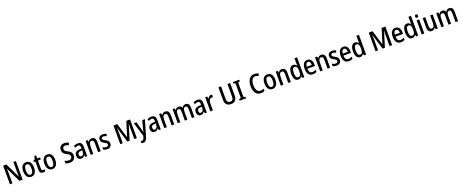

<svg xmlns="http://www.w3.org/2000/svg" viewBox="326 -3717 16667 6914"><g transform="rotate(-20 8659.0 -260.0)"><path d="M564 0V-714H469V-319C469 -273 472 -212 474 -158H471L200 -714H77V0H173V-400C173 -450 170 -507 166 -563H170L441 0Z M1101 -271C1101 -452 1020 -550 894 -550C755 -550 685 -446 685 -271C685 -102 760 10 891 10C1031 10 1101 -103 1101 -271ZM786 -270C786 -399 818 -466 893 -466C967 -466 1000 -399 1000 -271C1000 -142 967 -73 893 -73C819 -73 786 -143 786 -270Z M1375 -75C1335 -75 1318 -101 1318 -155V-459H1428V-540H1318V-659H1253L1224 -540L1161 -510V-459H1219V-147C1219 -36 1265 10 1346 10C1380 10 1411 3 1435 -9V-87C1416 -80 1395 -75 1375 -75Z M1912 -271C1912 -452 1831 -550 1705 -550C1566 -550 1496 -446 1496 -271C1496 -102 1571 10 1702 10C1842 10 1912 -103 1912 -271ZM1597 -270C1597 -399 1629 -466 1704 -466C1778 -466 1811 -399 1811 -271C1811 -142 1778 -73 1704 -73C1630 -73 1597 -143 1597 -270Z M2594 -199C2594 -297 2543 -352 2442 -401C2350 -446 2321 -471 2321 -537C2321 -592 2357 -632 2422 -632C2465 -632 2510 -618 2555 -595L2587 -685C2541 -707 2484 -724 2421 -724C2300 -725 2217 -649 2218 -534C2218 -421 2274 -372 2369 -325C2462 -281 2491 -252 2491 -189C2491 -129 2451 -83 2378 -83C2324 -83 2261 -99 2212 -126V-24C2259 -1 2314 10 2380 10C2511 10 2594 -75 2594 -199Z M2877 -549C2815 -549 2759 -534 2713 -507L2743 -434C2785 -456 2824 -470 2862 -470C2915 -470 2941 -437 2941 -360V-329L2869 -326C2738 -321 2668 -262 2668 -153C2668 -60 2715 10 2804 10C2872 10 2912 -17 2947 -74H2949L2966 0H3039V-363C3039 -485 2988 -549 2877 -549ZM2888 -259 2941 -262V-210C2941 -120 2899 -69 2838 -69C2795 -69 2769 -96 2769 -156C2769 -220 2804 -255 2888 -259Z M3403 -550C3346 -550 3296 -521 3269 -467H3264L3252 -540H3173V0H3272V-273C3272 -405 3300 -464 3379 -464C3434 -464 3457 -422 3457 -339V0H3556V-360C3556 -489 3502 -550 3403 -550Z M3978 -150C3978 -234 3929 -273 3852 -314C3777 -352 3754 -369 3754 -408C3754 -445 3782 -469 3830 -469C3868 -469 3906 -455 3941 -436L3973 -512C3929 -536 3883 -550 3829 -550C3727 -550 3659 -494 3659 -404C3659 -320 3707 -280 3784 -240C3859 -204 3881 -182 3881 -144C3881 -100 3852 -74 3797 -74C3748 -74 3695 -93 3659 -117V-21C3697 -2 3743 10 3801 10C3913 10 3978 -47 3978 -150Z M4577 0H4664L4844 -586H4848C4845 -527 4842 -470 4842 -426V0H4941V-714H4797L4624 -154H4621L4450 -714H4305V0H4401V-425C4401 -469 4398 -527 4394 -586H4398Z M5020 -540 5187 -3 5170 55C5149 126 5128 154 5082 154C5067 154 5050 151 5037 147V232C5055 237 5074 240 5097 240C5184 240 5232 185 5267 71L5447 -540H5344L5265 -243C5252 -197 5242 -155 5237 -122H5233C5227 -161 5217 -203 5206 -243L5123 -540Z M5695 -549C5633 -549 5577 -534 5531 -507L5561 -434C5603 -456 5642 -470 5680 -470C5733 -470 5759 -437 5759 -360V-329L5687 -326C5556 -321 5486 -262 5486 -153C5486 -60 5533 10 5622 10C5690 10 5730 -17 5765 -74H5767L5784 0H5857V-363C5857 -485 5806 -549 5695 -549ZM5706 -259 5759 -262V-210C5759 -120 5717 -69 5656 -69C5613 -69 5587 -96 5587 -156C5587 -220 5622 -255 5706 -259Z M6221 -550C6164 -550 6114 -521 6087 -467H6082L6070 -540H5991V0H6090V-273C6090 -405 6118 -464 6197 -464C6252 -464 6275 -422 6275 -339V0H6374V-360C6374 -489 6320 -550 6221 -550Z M7003 -550C6941 -550 6896 -522 6868 -465H6862C6845 -516 6803 -550 6735 -550C6676 -550 6629 -522 6604 -468H6599L6587 -540H6508V0H6607V-274C6607 -391 6627 -464 6705 -464C6756 -464 6780 -427 6780 -340V0H6878V-290C6878 -404 6904 -464 6976 -464C7026 -464 7051 -426 7051 -338V0H7149V-357C7149 -488 7102 -550 7003 -550Z M7460 -549C7398 -549 7342 -534 7296 -507L7326 -434C7368 -456 7407 -470 7445 -470C7498 -470 7524 -437 7524 -360V-329L7452 -326C7321 -321 7251 -262 7251 -153C7251 -60 7298 10 7387 10C7455 10 7495 -17 7530 -74H7532L7549 0H7622V-363C7622 -485 7571 -549 7460 -549ZM7471 -259 7524 -262V-210C7524 -120 7482 -69 7421 -69C7378 -69 7352 -96 7352 -156C7352 -220 7387 -255 7471 -259Z M7976 -550C7920 -550 7878 -506 7852 -447H7847L7833 -540H7756V0H7855V-281C7855 -382 7903 -450 7967 -450C7985 -450 8001 -448 8014 -443L8026 -543C8009 -548 7992 -550 7976 -550Z M8776 -236V-714H8673V-237C8673 -131 8635 -81 8551 -81C8470 -81 8427 -129 8427 -236V-714H8325V-236C8325 -74 8403 10 8550 10C8700 10 8776 -76 8776 -236Z M9126 0V-58L9055 -78V-635L9126 -656V-714H8881V-656L8953 -635V-78L8881 -58V0Z M9705 -635C9751 -635 9791 -620 9826 -599L9861 -685C9813 -711 9759 -725 9702 -725C9523 -725 9428 -567 9428 -357C9428 -128 9524 10 9696 10C9753 10 9799 0 9839 -20V-111C9799 -93 9757 -80 9710 -80C9598 -80 9535 -183 9535 -356C9535 -514 9591 -635 9705 -635Z M10347 -271C10347 -452 10266 -550 10140 -550C10001 -550 9931 -446 9931 -271C9931 -102 10006 10 10137 10C10277 10 10347 -103 10347 -271ZM10032 -270C10032 -399 10064 -466 10139 -466C10213 -466 10246 -399 10246 -271C10246 -142 10213 -73 10139 -73C10065 -73 10032 -143 10032 -270Z M10689 -550C10632 -550 10582 -521 10555 -467H10550L10538 -540H10459V0H10558V-273C10558 -405 10586 -464 10665 -464C10720 -464 10743 -422 10743 -339V0H10842V-360C10842 -489 10788 -550 10689 -550Z M11128 10C11189 10 11228 -19 11259 -67H11264L11279 0H11358V-760H11259V-553C11259 -530 11261 -499 11263 -470H11258C11230 -520 11185 -550 11126 -550C11017 -550 10952 -450 10952 -269C10952 -88 11016 10 11128 10ZM11153 -73C11086 -73 11053 -140 11053 -269C11053 -394 11085 -465 11151 -465C11230 -465 11260 -403 11260 -275V-249C11260 -130 11227 -73 11153 -73Z M11668 -549C11542 -549 11470 -448 11470 -266C11470 -99 11541 10 11687 10C11744 10 11789 -1 11834 -25V-110C11787 -83 11746 -72 11697 -72C11613 -72 11570 -131 11568 -247H11857V-308C11857 -450 11790 -549 11668 -549ZM11669 -471C11732 -471 11762 -407 11762 -322H11570C11575 -422 11610 -471 11669 -471Z M12196 -550C12139 -550 12089 -521 12062 -467H12057L12045 -540H11966V0H12065V-273C12065 -405 12093 -464 12172 -464C12227 -464 12250 -422 12250 -339V0H12349V-360C12349 -489 12295 -550 12196 -550Z M12771 -150C12771 -234 12722 -273 12645 -314C12570 -352 12547 -369 12547 -408C12547 -445 12575 -469 12623 -469C12661 -469 12699 -455 12734 -436L12766 -512C12722 -536 12676 -550 12622 -550C12520 -550 12452 -494 12452 -404C12452 -320 12500 -280 12577 -240C12652 -204 12674 -182 12674 -144C12674 -100 12645 -74 12590 -74C12541 -74 12488 -93 12452 -117V-21C12490 -2 12536 10 12594 10C12706 10 12771 -47 12771 -150Z M13048 -549C12922 -549 12850 -448 12850 -266C12850 -99 12921 10 13067 10C13124 10 13169 -1 13214 -25V-110C13167 -83 13126 -72 13077 -72C12993 -72 12950 -131 12948 -247H13237V-308C13237 -450 13170 -549 13048 -549ZM13049 -471C13112 -471 13142 -407 13142 -322H12950C12955 -422 12990 -471 13049 -471Z M13498 10C13559 10 13598 -19 13629 -67H13634L13649 0H13728V-760H13629V-553C13629 -530 13631 -499 13633 -470H13628C13600 -520 13555 -550 13496 -550C13387 -550 13322 -450 13322 -269C13322 -88 13386 10 13498 10ZM13523 -73C13456 -73 13423 -140 13423 -269C13423 -394 13455 -465 13521 -465C13600 -465 13630 -403 13630 -275V-249C13630 -130 13597 -73 13523 -73Z M14360 0H14447L14627 -586H14631C14628 -527 14625 -470 14625 -426V0H14724V-714H14580L14407 -154H14404L14233 -714H14088V0H14184V-425C14184 -469 14181 -527 14177 -586H14181Z M15043 -549C14917 -549 14845 -448 14845 -266C14845 -99 14916 10 15062 10C15119 10 15164 -1 15209 -25V-110C15162 -83 15121 -72 15072 -72C14988 -72 14945 -131 14943 -247H15232V-308C15232 -450 15165 -549 15043 -549ZM15044 -471C15107 -471 15137 -407 15137 -322H14945C14950 -422 14985 -471 15044 -471Z M15493 10C15554 10 15593 -19 15624 -67H15629L15644 0H15723V-760H15624V-553C15624 -530 15626 -499 15628 -470H15623C15595 -520 15550 -550 15491 -550C15382 -550 15317 -450 15317 -269C15317 -88 15381 10 15493 10ZM15518 -73C15451 -73 15418 -140 15418 -269C15418 -394 15450 -465 15516 -465C15595 -465 15625 -403 15625 -275V-249C15625 -130 15592 -73 15518 -73Z M15909 -745C15873 -745 15852 -725 15852 -683C15852 -642 15874 -621 15909 -621C15943 -621 15964 -642 15964 -683C15964 -724 15944 -745 15909 -745ZM15957 -540H15858V0H15957Z M16475 -540H16376V-259C16376 -138 16349 -76 16267 -76C16214 -76 16190 -119 16190 -207V-540H16091V-188C16091 -61 16139 10 16245 10C16302 10 16351 -17 16378 -71H16384L16396 0H16475Z M17106 -550C17044 -550 16999 -522 16971 -465H16965C16948 -516 16906 -550 16838 -550C16779 -550 16732 -522 16707 -468H16702L16690 -540H16611V0H16710V-274C16710 -391 16730 -464 16808 -464C16859 -464 16883 -427 16883 -340V0H16981V-290C16981 -404 17007 -464 17079 -464C17129 -464 17154 -426 17154 -338V0H17252V-357C17252 -488 17205 -550 17106 -550Z"/></g></svg>

Font: Noto Sans Myanmar UI Condensed Medium
Style: Regular
Weight: 500
Width: 3
Designer: Monotype Design Team
Foundry: Monotype Imaging Inc.
Version: Version 2.103